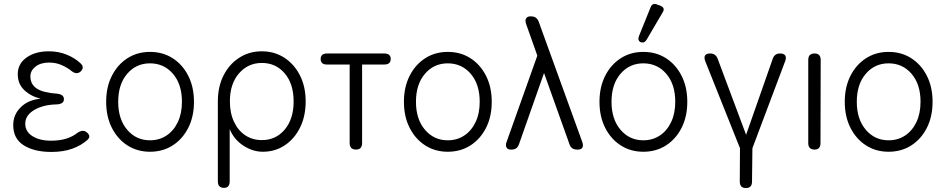

<svg xmlns="http://www.w3.org/2000/svg" viewBox="-20 -758 4793 973"><path d="M240 12Q154 12 100.5 -21.5Q47 -55 47 -124Q47 -177 85 -214.5Q123 -252 186 -258Q138 -269 104 -300.5Q70 -332 70 -382Q70 -435 114.5 -466.5Q159 -498 227 -498Q276 -498 317 -481.5Q358 -465 386 -439Q411 -418 389 -396Q369 -378 344 -397Q324 -414 294 -427.5Q264 -441 229 -441Q186 -441 160 -420.5Q134 -400 134 -371Q134 -331 166 -309.5Q198 -288 271 -283Q304 -279 304 -255Q304 -232 270 -229Q200 -228 154 -201Q108 -174 108 -131Q108 -91 144.5 -68Q181 -45 239 -45Q324 -45 374 -86Q401 -103 419 -88Q444 -68 423 -49Q392 -21 346.5 -4.5Q301 12 240 12Z M740 11Q676 11 626 -21Q576 -53 547 -110Q518 -167 518 -242Q518 -317 547 -374Q576 -431 626 -463Q676 -495 740 -495Q805 -495 855 -463Q905 -431 934 -374Q963 -317 963 -242Q963 -167 934 -110Q905 -53 855 -21Q805 11 740 11ZM740 -47Q787 -47 823.5 -71Q860 -95 881 -139Q902 -183 902 -242Q902 -331 856.5 -384Q811 -437 740 -437Q670 -437 624.5 -384Q579 -331 579 -242Q579 -154 624.5 -100.5Q670 -47 740 -47Z M1115 194Q1084 194 1084 161V-244Q1084 -319 1113 -376Q1142 -433 1192.5 -465.5Q1243 -498 1307 -498Q1371 -498 1421 -465.5Q1471 -433 1500 -376Q1529 -319 1529 -244Q1529 -169 1500.5 -111.5Q1472 -54 1423 -21.5Q1374 11 1312 11Q1260 11 1212.5 -20.5Q1165 -52 1144 -104V161Q1144 194 1115 194ZM1307 -48Q1378 -48 1423 -101.5Q1468 -155 1468 -244Q1468 -333 1423 -386Q1378 -439 1307 -439Q1237 -439 1191 -386Q1145 -333 1145 -244Q1145 -185 1166 -140.5Q1187 -96 1223.5 -72Q1260 -48 1307 -48Z M1784 0Q1752 0 1752 -33V-431H1637Q1605 -431 1605 -459Q1605 -487 1638 -487H1927Q1960 -487 1960 -459Q1960 -431 1927 -431H1815V-33Q1815 0 1784 0Z M2249 11Q2185 11 2135 -21Q2085 -53 2056 -110Q2027 -167 2027 -242Q2027 -317 2056 -374Q2085 -431 2135 -463Q2185 -495 2249 -495Q2314 -495 2364 -463Q2414 -431 2443 -374Q2472 -317 2472 -242Q2472 -167 2443 -110Q2414 -53 2364 -21Q2314 11 2249 11ZM2249 -47Q2296 -47 2332.5 -71Q2369 -95 2390 -139Q2411 -183 2411 -242Q2411 -331 2365.5 -384Q2320 -437 2249 -437Q2179 -437 2133.5 -384Q2088 -331 2088 -242Q2088 -154 2133.5 -100.5Q2179 -47 2249 -47Z M2568 0Q2553 0 2547 -10.5Q2541 -21 2547 -38L2703 -476L2646 -637Q2640 -654 2646 -664.5Q2652 -675 2667 -675H2672Q2700 -675 2710 -648L2931 -38Q2937 -21 2931.5 -10.5Q2926 0 2910 0H2904Q2875 0 2866 -27L2737 -388L2610 -27Q2601 0 2573 0Z M3240 11Q3176 11 3126 -21Q3076 -53 3047 -110Q3018 -167 3018 -242Q3018 -317 3047 -374Q3076 -431 3126 -463Q3176 -495 3240 -495Q3305 -495 3355 -463Q3405 -431 3434 -374Q3463 -317 3463 -242Q3463 -167 3434 -110Q3405 -53 3355 -21Q3305 11 3240 11ZM3240 -47Q3287 -47 3323.5 -71Q3360 -95 3381 -139Q3402 -183 3402 -242Q3402 -331 3356.5 -384Q3311 -437 3240 -437Q3170 -437 3124.5 -384Q3079 -331 3079 -242Q3079 -154 3124.5 -100.5Q3170 -47 3240 -47ZM3257 -557Q3246 -538 3227 -544Q3210 -552 3218 -575L3277 -721Q3286 -745 3310 -735L3327 -729Q3353 -718 3338 -695Z M3760 195Q3729 195 3729 162L3730 -7L3554 -448Q3540 -487 3579 -487Q3607 -487 3617 -460L3761 -75L3896 -460Q3905 -487 3933 -487Q3953 -487 3959.5 -476.5Q3966 -466 3959 -448L3793 -7L3791 162Q3791 195 3760 195Z M4108 0Q4076 0 4076 -33V-454Q4076 -487 4108 -487Q4139 -487 4139 -454L4138 -33Q4138 0 4108 0Z M4483 11Q4419 11 4369 -21Q4319 -53 4290 -110Q4261 -167 4261 -242Q4261 -317 4290 -374Q4319 -431 4369 -463Q4419 -495 4483 -495Q4548 -495 4598 -463Q4648 -431 4677 -374Q4706 -317 4706 -242Q4706 -167 4677 -110Q4648 -53 4598 -21Q4548 11 4483 11ZM4483 -47Q4530 -47 4566.5 -71Q4603 -95 4624 -139Q4645 -183 4645 -242Q4645 -331 4599.5 -384Q4554 -437 4483 -437Q4413 -437 4367.5 -384Q4322 -331 4322 -242Q4322 -154 4367.5 -100.5Q4413 -47 4483 -47Z"/></svg>

Font: Zen Maru Gothic
Style: Regular
Weight: 400
Designer: Yoshimichi Ohira
Foundry: Positype
Version: Version 1.002